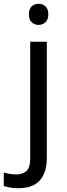

<svg xmlns="http://www.w3.org/2000/svg" viewBox="-75 -757 353 1017"><path d="M22 240Q-3 240 -22 236.5Q-41 233 -55 228V157Q-40 161 -24 164Q-8 167 11 167Q43 167 64 149.5Q85 132 85 83V-536H173V80Q173 130 157 166Q141 202 108 221Q75 240 22 240ZM78 -681Q78 -710 93 -723.5Q108 -737 130 -737Q150 -737 165.5 -723.5Q181 -710 181 -681Q181 -653 165.5 -639Q150 -625 130 -625Q108 -625 93 -639Q78 -653 78 -681Z"/></svg>

Font: Noto Sans Armenian
Style: Regular
Weight: 400
Designer: Monotype Design Team
Foundry: Monotype Imaging Inc.
Version: Version 2.007